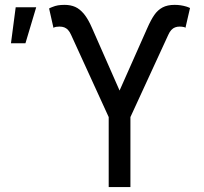

<svg xmlns="http://www.w3.org/2000/svg" viewBox="-20 -757 825 777"><path d="M419.9 -283.2 267.6 -616.2Q262.2 -628.4 255.4 -635.7Q248.5 -643.1 240.2 -646.2Q231.9 -649.4 220.7 -649.4Q215.8 -649.4 207 -648.4Q203.6 -647.9 200.9 -646.7Q198.2 -645.5 196.3 -644.5L178.7 -722.7Q184.6 -726.1 191.4 -728.5Q203.1 -733.4 214.8 -735.4Q226.6 -737.3 241.2 -737.3Q265.6 -737.3 284.4 -729Q303.2 -720.7 320.1 -700.2Q336.9 -679.7 352.5 -643.6L463.9 -390.6L576.2 -643.6Q590.8 -676.8 604.5 -696.5Q618.2 -716.3 637.7 -726.8Q657.2 -737.3 686.5 -737.3Q699.7 -737.3 710.9 -735.6Q722.2 -733.9 733.9 -730.5Q740.7 -728.5 749 -724.6L730.5 -644.5Q728.5 -646.5 724.6 -647.5Q720.7 -648.4 715.8 -648.9Q712.9 -649.4 707 -649.4Q696.8 -649.4 688.5 -646.2Q680.2 -643.1 673.3 -635.7Q666.5 -628.4 661.1 -616.2L507.8 -283.2V0H419.9ZM43.5 -727.5H126.5L83 -582H24.4Z"/></svg>

Font: Intratopia Thin
Style: Regular
Weight: 100
Designer: Rasmus Andersson
Foundry: rsms
Version: Version 3.000;Glyphs 3.2.3 (3260)